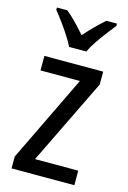

<svg xmlns="http://www.w3.org/2000/svg" viewBox="-118 -823 588 880"><g transform="rotate(15 176.5 -383.0)"><path d="M327 0H29V-56L228 -468H41V-537H320V-476L122 -69H327ZM140 -606Q129 -628 112 -654.5Q95 -681 76 -707Q57 -733 39 -755V-766H88Q110 -749 134 -724Q158 -699 181 -673Q207 -702 227.5 -722.5Q248 -743 274 -766H324V-755Q308 -735 288 -709Q268 -683 250 -656Q232 -629 221 -606Z"/></g></svg>

Font: Noto Sans Khmer Condensed
Style: Regular
Weight: 400
Width: 3
Designer: Danh Hong and the Monotype Design Team
Foundry: Monotype Imaging Inc.
Version: Version 2.004